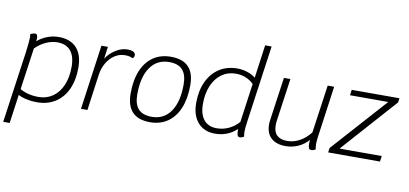

<svg xmlns="http://www.w3.org/2000/svg" viewBox="-86 -1089 3426 1607"><g transform="rotate(10 1627.0 -285.5)"><path d="M545 -334Q545 -229 509.5 -151.5Q474 -74 408 -32Q342 10 253 10Q208 10 165.5 1Q123 -8 93 -24L59 220H4L90 -388Q102 -483 102 -514Q102 -531 99 -541Q109 -547 120.5 -550.5Q132 -554 140 -554Q161 -554 161 -519V-513Q161 -504 159 -495V-492Q196 -524 243 -542Q290 -560 339 -560Q439 -560 492 -502Q545 -444 545 -334ZM488 -333Q488 -422 449 -468Q410 -514 336 -514Q288 -514 239.5 -492Q191 -470 150 -429L100 -75Q130 -57 171 -46.5Q212 -36 257 -36Q326 -36 378.5 -72.5Q431 -109 459.5 -176Q488 -243 488 -333Z M992 -520Q992 -501 977 -492Q955 -506 911 -506Q865 -506 825 -480Q785 -454 758 -408.5Q731 -363 723 -305L681 0H626L703 -550H758L744 -447Q775 -495 824.5 -526Q874 -557 924 -557Q957 -557 974.5 -547Q992 -537 992 -520Z M1013 -200Q1013 -312 1046.5 -393Q1080 -474 1143 -517Q1206 -560 1293 -560Q1493 -560 1493 -353Q1493 -240 1459.5 -158.5Q1426 -77 1363 -33.5Q1300 10 1213 10Q1013 10 1013 -200ZM1437 -349Q1437 -433 1400 -473.5Q1363 -514 1287 -514Q1184 -514 1126.5 -432Q1069 -350 1069 -202Q1069 -118 1106 -77.5Q1143 -37 1220 -37Q1323 -37 1380 -119Q1437 -201 1437 -349Z M2014 -128Q2007 -80 2007 -48Q2007 -32 2011 -8Q1992 4 1974 4Q1951 4 1951 -46V-63Q1914 -27 1867 -8.5Q1820 10 1766 10Q1673 10 1620 -50.5Q1567 -111 1567 -216Q1567 -320 1603 -397.5Q1639 -475 1704.5 -517.5Q1770 -560 1858 -560Q1901 -560 1943.5 -546Q1986 -532 2013 -509L2052 -791H2107ZM1959 -124 2005 -454Q1977 -483 1937.5 -499Q1898 -515 1853 -515Q1785 -515 1733 -478Q1681 -441 1652.5 -374Q1624 -307 1624 -219Q1624 -131 1662.5 -84Q1701 -37 1772 -37Q1825 -37 1873 -59Q1921 -81 1959 -124Z M2620 -113Q2615 -75 2615 -52Q2615 -30 2620 -7Q2602 5 2583 5Q2569 5 2563 -6.5Q2557 -18 2557 -43Q2557 -51 2559 -77Q2524 -36 2473.5 -13Q2423 10 2367 10Q2286 10 2242.5 -30.5Q2199 -71 2199 -145Q2199 -163 2202 -184L2254 -550H2309L2257 -182Q2255 -170 2255 -148Q2255 -35 2372 -35Q2426 -35 2477 -62.5Q2528 -90 2568 -142L2626 -550H2681Z M3231 -514 2815 -48H3174L3167 0H2727L2732 -38L3149 -503H2824L2830 -550H3236Z"/></g></svg>

Font: Krub Light
Style: Italic
Weight: 300
Italic angle: -8°
Designer: Ekaluck Peanpanawate
Foundry: Cadson Demak Co.,Ltd.
Version: Version 1.000; ttfautohint (v1.6)